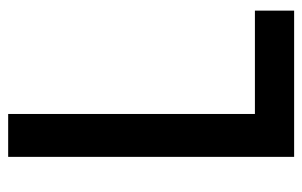

<svg xmlns="http://www.w3.org/2000/svg" viewBox="-155 -585 740 470"><g transform="rotate(-90 215.0 -350.0)"><path d="M66 -700H171V-96H424V0H66Z"/></g></svg>

Font: Cabin Condensed Medium
Style: Regular
Weight: 500
Width: 3
Version: Version 2.001